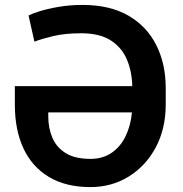

<svg xmlns="http://www.w3.org/2000/svg" viewBox="-20 -741 735 771"><path d="M343.3 10.3Q244.1 10.3 176.3 -30.5Q108.4 -71.3 74 -145.5Q39.6 -219.7 39.6 -320.8V-395H511.2Q509.8 -454.1 489.5 -502.2Q469.2 -550.3 424.6 -578.9Q379.9 -607.4 306.2 -607.4Q241.2 -607.4 194.1 -596.2Q147 -585 118.2 -573.7L94.7 -678.7Q106 -685.1 137 -695.1Q168 -705.1 213.4 -713.1Q258.8 -721.2 312 -721.2Q420.9 -721.2 495.1 -678.5Q569.3 -635.7 607.4 -560.3Q645.5 -484.9 645.5 -387.2V-321.8Q645.5 -224.1 605.5 -149.2Q565.4 -74.2 496.8 -32Q428.2 10.3 343.3 10.3ZM343.3 -103Q393.1 -103 428.7 -127.7Q464.4 -152.3 484.6 -194.6Q504.9 -236.8 509.8 -289.6H173.8V-273.9Q173.8 -226.6 190.4 -187.7Q207 -148.9 244.1 -126Q281.2 -103 343.3 -103Z"/></svg>

Font: Vazirmatn RD UI SemiBold
Style: Regular
Weight: 600
Designer: Saber Rastikerdar
Foundry: Saber Rastikerdar
Version: Version 33.003